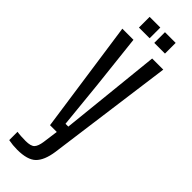

<svg xmlns="http://www.w3.org/2000/svg" viewBox="-312 -750 965 965"><g transform="rotate(45 171.0 -267.5)"><path d="M111 0 25 -600H104L136 -310L161 -60H181L207 -310L237 -600H316L225 76Q215 144 184.5 174Q154 204 81 204Q50 204 19 198V139Q31 141 48 142Q65 143 80 143Q117 143 130 129.5Q143 116 148 81L159 0ZM189 -663V-739H265V-663ZM80 -663V-739H156V-663Z"/></g></svg>

Font: Big Shoulders Display Medium
Style: Regular
Weight: 500
Designer: Patric King
Foundry: XO Type Co
Version: Version 1.000; ttfautohint (v1.8.2)